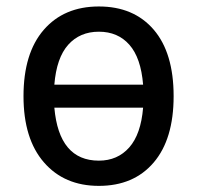

<svg xmlns="http://www.w3.org/2000/svg" viewBox="-20 -573 673 602"><path d="M290 9.8Q181.6 9.8 117.7 -64Q53.7 -137.7 53.7 -271.5Q53.7 -406.2 117.2 -479.5Q180.7 -552.7 290 -552.7Q399.4 -552.7 461.9 -480Q524.4 -407.2 524.4 -271.5Q524.4 -136.7 461.9 -63.5Q399.4 9.8 290 9.8ZM150.4 -307.6H428.7Q421.9 -391.6 385.7 -432.6Q349.6 -473.6 290 -473.6Q230.5 -473.6 193.8 -432.6Q157.2 -391.6 150.4 -307.6ZM150.4 -235.4Q165 -69.3 290 -69.3Q348.6 -69.3 385.3 -110.8Q421.9 -152.3 428.7 -235.4Z"/></svg>

Font: Min Sans Medium
Style: Regular
Weight: 500
Designer: Jinseong-Kim, NotoSansCJK, Nunito
Foundry: Jinseong-Kim
Version: Version 1.400;Glyphs 3.1.2 (3151)